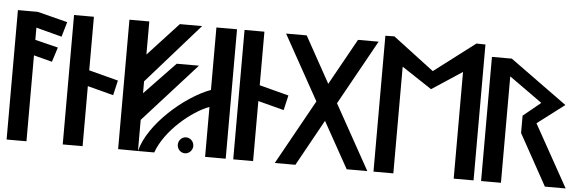

<svg xmlns="http://www.w3.org/2000/svg" viewBox="-54 -1087 3861 1271"><g transform="rotate(5 1876.5 -452.0)"><path d="M22 -860V0H154V-571L276 -539L307 -636L154 -674V-755L325 -710L354 -809L154 -860Z M395 0H527V-399L699 -354L722 -453L527 -504V-860H395Z M763 -1 895 0V-207L1248 -598H1100L895 -384V-463L1246 -861H1098L895 -641V-861H763Z M1341 -332V0H1478V-860H1341V-445C1170 -382 939 -181 895 0H1003C1056 -150 1227 -290 1341 -332ZM1257 -65C1257 -94 1233 -118 1205 -118C1177 -118 1154 -94 1154 -65C1154 -36 1177 -12 1205 -12C1233 -12 1257 -36 1257 -65Z M1528 0H1660V-399L1832 -354L1855 -453L1660 -504V-860H1528Z M2419 0 2180 -430 2419 -860H2282L2111 -553L1941 -860H1804L2043 -430L1804 0H1941L2111 -307L2282 0Z M2993 -709V0H3125V-903L3065 -904L2793 -697L2520 -904L2460 -903V0H2592V-709L2792 -577Z M3737 0 3507 -413 3687 -550 3307 -825H3175V0H3307V-707L3527 -550L3411 -455V-340L3599 0Z"/></g></svg>

Font: Ny Stormning
Style: Regular
Weight: 400
Designer: Robert Jablonski, Mew Too
Foundry: Cannot Into Space Fonts
Version: Version 0.90